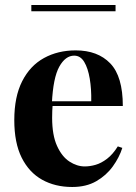

<svg xmlns="http://www.w3.org/2000/svg" viewBox="-20 -732 544 766"><path d="M282 -531Q370 -531 420 -479Q470 -427 470 -309H141L139 -328H344Q345 -377 338 -418.5Q331 -460 316 -485Q301 -510 276 -510Q241 -510 216.5 -466Q192 -422 187 -320L190 -314Q189 -302 188.5 -289Q188 -276 188 -262Q188 -193 207.5 -150Q227 -107 257 -87.5Q287 -68 318 -68Q339 -68 361.5 -74.5Q384 -81 407 -98.5Q430 -116 450 -148L468 -142Q456 -104 430 -68Q404 -32 364 -9Q324 14 268 14Q200 14 148 -15Q96 -44 66.5 -103Q37 -162 37 -253Q37 -346 68.5 -408Q100 -470 155.5 -500.5Q211 -531 282 -531ZM441 -712V-687H105V-712Z"/></svg>

Font: Playfair Display
Style: Bold
Weight: 700
Designer: Claus Eggers Sørensen
Foundry: Claus Eggers Sørensen
Version: Version 1.203